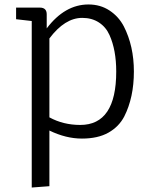

<svg xmlns="http://www.w3.org/2000/svg" viewBox="-20 -606 690 859"><path d="M339 -47Q500 -47 500 -286Q500 -382 470 -449Q454 -485 422.5 -505.5Q391 -526 348 -526Q270 -526 201 -434V-81Q263 -47 339 -47ZM52 -572H158Q189 -572 189 -542V-479Q270 -586 376 -586Q429 -586 470 -559Q511 -532 534 -488Q579 -400 579 -286Q579 -170 536 -85Q512 -39 465 -12.5Q418 14 346.5 14Q275 14 201 -22V227L122 233V-512L52 -520Z"/></svg>

Font: Fauna One
Style: Regular
Weight: 400
Version: Version 1.001